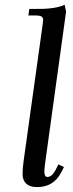

<svg xmlns="http://www.w3.org/2000/svg" viewBox="-20 -766 303 793"><path d="M73.2 -47.9Q73.2 -71.8 78.1 -105L155.8 -662.1Q158.2 -681.6 158.2 -683.1Q158.2 -693.4 151.4 -697.8Q144.5 -702.1 127 -702.1H97.2L101.1 -729Q141.6 -729 160.6 -729.5Q179.7 -730 204.1 -733.9Q228.5 -737.8 247.1 -746.1L252.9 -717.8L168 -104Q163.1 -68.8 163.1 -58.1Q163.1 -35.2 175.8 -35.2Q194.8 -35.2 210 -64.9L221.2 -86.9L244.1 -76.2L232.9 -54.2Q201.7 6.8 132.8 6.8Q104 6.8 88.6 -7.1Q73.2 -21 73.2 -47.9Z"/></svg>

Font: Dihjauti S
Style: Bold Italic
Weight: 700
Italic angle: -9°
Designer: T. Christopher White
Version: Version 3.0.0